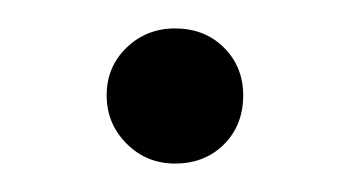

<svg xmlns="http://www.w3.org/2000/svg" viewBox="-20 -104 247 135"><path d="M151 -37Q151 -16 137.5 -2.5Q124 11 103 11Q83 11 69 -3Q55 -17 55 -37Q55 -57 69 -70.5Q83 -84 103 -84Q124 -84 137.5 -70.5Q151 -57 151 -37Z"/></svg>

Font: Statis Sans Light
Style: Regular
Weight: 300
Designer: bBox Type GmbH
Foundry: bBox Type GmbH
Version: Version 1.000